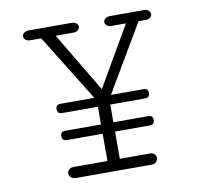

<svg xmlns="http://www.w3.org/2000/svg" viewBox="-68 -643 741 715"><g transform="rotate(-10 302.5 -286.0)"><path d="M163.1 0Q150.9 0 144.3 -6.8Q137.7 -13.7 137.7 -21.5Q137.7 -29.3 143.8 -35.6Q149.9 -42 162.1 -42H289.6V-145H155.3Q143.1 -145 139.6 -150.6Q136.2 -156.2 136.2 -162.6Q136.2 -169.4 139.6 -174.8Q143.1 -180.2 155.3 -180.2H289.6V-247.1H155.3Q143.1 -247.1 139.6 -252.7Q136.2 -258.3 136.2 -264.6Q136.2 -271.5 139.6 -276.9Q143.1 -282.2 155.3 -282.2H282.2L126 -534.7H85Q72.8 -534.7 66.7 -540.5Q60.5 -546.4 60.5 -553.2Q60.5 -560.1 66.9 -565.9Q73.2 -571.8 85.4 -571.8H246.6Q259.3 -571.8 265.4 -565.9Q271.5 -560.1 271.5 -553.2Q271.5 -546.4 265.4 -540.5Q259.3 -534.7 247.1 -534.7H180.7L315.4 -309.1L446.3 -534.7H392.1Q379.9 -534.7 373.8 -540.5Q367.7 -546.4 367.7 -553.2Q367.7 -560.1 374 -565.9Q380.4 -571.8 392.6 -571.8H520Q532.7 -571.8 538.8 -565.7Q544.9 -559.6 544.9 -552.7Q544.9 -545.9 539.1 -540.3Q533.2 -534.7 521 -534.7H494.1L345.2 -282.2H466.8Q479 -282.2 482.4 -276.9Q485.8 -271.5 485.8 -264.6Q485.8 -258.3 482.4 -252.7Q479 -247.1 466.8 -247.1H336.4V-180.2H466.8Q479 -180.2 482.4 -174.8Q485.8 -169.4 485.8 -162.6Q485.8 -156.2 482.4 -150.6Q479 -145 466.8 -145H336.4V-42H449.7Q461.4 -42 467.3 -35.6Q473.1 -29.3 473.1 -21.5Q473.1 -13.7 467 -6.8Q460.9 0 448.7 0Z"/></g></svg>

Font: Cutive Mono
Style: Regular
Weight: 400
Designer: Vernon Adams
Foundry: Vernon Adams
Version: Version 1.110; ttfautohint (v1.8.4.7-5d5b)